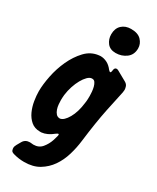

<svg xmlns="http://www.w3.org/2000/svg" viewBox="-263 -882 960 1173"><g transform="rotate(30 217.0 -295.5)"><path d="M281 -636Q241 -636 221 -662Q201 -688 201 -722Q201 -764 226 -787.5Q251 -811 291 -811Q340 -811 363.5 -786Q387 -761 387 -729Q387 -684 355 -660Q323 -636 281 -636ZM440 -450Q429 -402 409 -305Q389 -208 372 -70Q366 -18 350.5 34Q335 86 306.5 127Q278 168 235 194Q192 220 130 220Q92 220 56 210Q36 205 33 194.5Q30 184 30 179Q30 167 38 153L54 125Q69 98 102 98Q110 98 115 99Q119 100 126 100Q164 100 186 73.5Q208 47 219 14L228 -17Q229 -21 229.5 -23.5Q230 -26 230 -28Q230 -34 226 -34Q222 -34 211 -26Q171 7 131 11H121Q83 11 58 -10.5Q33 -32 18.5 -64Q4 -96 -2 -132.5Q-8 -169 -8 -199Q-8 -247 4.5 -309Q17 -371 43 -427.5Q69 -484 108 -525.5Q147 -567 201 -573Q205 -574 212 -574Q235 -574 257.5 -563Q280 -552 299 -527Q307 -518 311 -518Q317 -518 319 -535Q321 -556 336 -556Q342 -556 349 -552L417 -514Q433 -505 437.5 -491.5Q442 -478 442 -468Q442 -462 440 -450ZM187 -119Q214 -123 239.5 -167.5Q265 -212 273 -281Q275 -292 275.5 -307.5Q276 -323 276 -330Q276 -342 274.5 -359Q273 -376 269 -391.5Q265 -407 257.5 -418Q250 -429 238 -429H233Q219 -428 204 -413Q189 -398 175.5 -374Q162 -350 152 -319.5Q142 -289 138 -257Q137 -247 136.5 -237.5Q136 -228 136 -220Q136 -208 137.5 -190.5Q139 -173 144.5 -157Q150 -141 160 -130Q170 -119 187 -119Z"/></g></svg>

Font: Bangerz 2
Style: Regular
Weight: 400
Designer: vernon adams
Foundry: Vernon Adams
Version: Version 2.10;December 28, 2023;FontCreator 13.0.0.2683 64-bi